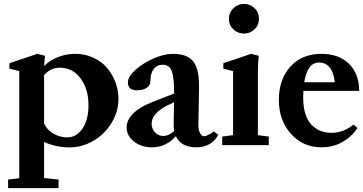

<svg xmlns="http://www.w3.org/2000/svg" viewBox="-20 -743 1859 983"><path d="M21.5 220.2V176.3L78.6 169.4V-378.9L28.3 -391.6V-419.4L170.9 -467.3L210.4 -457.5Q207 -430.7 206.5 -405.3Q236.8 -435.5 276.9 -450.9Q316.9 -466.3 358.4 -467.3Q409.7 -468.8 453.6 -449.5Q497.6 -430.2 526.1 -397.5Q554.7 -364.7 570.6 -323.2Q586.4 -281.7 586.4 -237.8Q586.4 -170.9 550.8 -113Q515.1 -55.2 457.3 -21.7Q399.4 11.7 335 11.7Q270.5 11.7 205.6 -15.6V168.5L279.8 176.3V220.2ZM285.6 -396.5Q238.8 -396.5 205.6 -358.4V-110.8Q220.2 -78.1 253.7 -58.8Q287.1 -39.6 323.2 -39.6Q358.4 -39.6 383.8 -63Q409.2 -86.4 421.1 -123Q433.1 -159.7 433.1 -204.1Q433.1 -286.6 392.6 -341.6Q352.1 -396.5 285.6 -396.5Z M757.3 11.2Q703.6 11.2 666 -18.3Q628.4 -47.9 628.4 -90.3Q628.4 -128.9 662.4 -162.4Q696.3 -195.8 760.3 -220.7L871.6 -264.2V-265.1Q871.6 -347.2 859.1 -379.4Q846.7 -411.6 814 -411.6Q783.7 -411.6 766.8 -389.6Q750 -367.7 750 -327.6Q750 -306.2 731.4 -293.5Q712.9 -280.8 680.7 -280.8Q634.8 -280.8 634.8 -320.8Q634.8 -349.6 672.9 -384.5Q710.9 -419.4 765.6 -443.4Q820.3 -467.3 864.7 -467.3Q937 -467.3 968 -430.2Q999 -393.1 999 -305.7Q999 -260.7 995.6 -109.4Q995.1 -95.7 997.3 -82.3Q999.5 -68.8 1006.6 -57.1Q1013.7 -45.4 1024.9 -45.4Q1032.2 -45.4 1047.1 -52.5Q1062 -59.6 1074.7 -70.3L1097.2 -52.7Q1081.1 -21.5 1052.2 -5.1Q1023.4 11.2 985.8 11.2Q906.7 11.2 880.4 -45.9Q830.6 11.2 757.3 11.2ZM756.3 -110.4Q756.3 -84 773.4 -65.7Q790.5 -47.4 815.4 -46.9Q844.7 -46.9 871.6 -72.3Q868.7 -89.4 869.1 -107.9Q869.1 -126.5 870.1 -163.6Q871.1 -200.7 871.1 -219.2L849.6 -209.5Q756.3 -166 756.3 -110.4Z M1151.9 -647Q1151.9 -678.2 1174.8 -700.7Q1197.8 -723.1 1229 -723.1Q1261.2 -723.1 1283.4 -701.2Q1305.7 -679.2 1305.7 -647Q1305.7 -614.7 1283.4 -593Q1261.2 -571.3 1229 -571.3Q1196.8 -571.3 1174.3 -593Q1151.9 -614.7 1151.9 -647ZM1117.7 0V-43.9L1173.3 -51.3V-378.9L1123.5 -391.6V-419.4L1265.6 -467.3L1304.7 -457.5Q1300.3 -418 1300.3 -369.1V-50.8L1356 -43.9V0Z M1625.5 11.2Q1531.7 11.2 1469.7 -57.6Q1407.7 -126.5 1407.7 -231Q1407.7 -337.4 1467 -402.3Q1526.4 -467.3 1625 -467.3Q1714.4 -467.3 1766.6 -416.5Q1818.8 -365.7 1818.8 -277.8H1533.2Q1532.2 -255.4 1532.2 -243.7Q1532.2 -195.3 1543.7 -159.4Q1555.2 -123.5 1575.9 -103Q1596.7 -82.5 1621.8 -72.8Q1647 -63 1676.8 -63Q1738.3 -63 1789.6 -105L1810.1 -87.9Q1780.8 -43 1733.2 -15.9Q1685.5 11.2 1625.5 11.2ZM1613.3 -422.9Q1553.7 -422.9 1537.6 -321.8H1693.8Q1689 -372.1 1668 -397.5Q1647 -422.9 1613.3 -422.9Z"/></svg>

Font: Elstob 6pt
Style: Bold
Weight: 700
Designer: Peter S. Baker
Version: Version 1.015